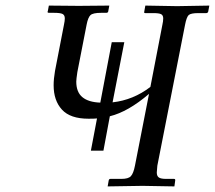

<svg xmlns="http://www.w3.org/2000/svg" viewBox="-20 -666 769 687"><path d="M350.1 -127H305.2L327.1 -242.2Q317.4 -241.2 296.9 -241.2Q231.4 -241.2 201.7 -273.7Q171.9 -306.2 171.9 -360.8Q171.9 -383.8 176.8 -412.1L209 -578.1Q211.9 -591.3 211.9 -600.1Q211.9 -611.8 203.9 -616Q195.8 -620.1 173.8 -620.1H155.8Q149.9 -620.1 149.9 -624L150.9 -625L154.8 -646L262.2 -645L371.1 -646L367.2 -625Q366.2 -620.1 359.9 -620.1H341.8Q312.5 -620.1 303.7 -611.8Q294.9 -603.5 290 -578.1L256.8 -408.2Q252.9 -381.8 252.9 -374Q252.9 -336.4 274.7 -318.4Q296.4 -300.3 338.9 -298.8L379.9 -515.1H424.8L382.8 -299.8Q457 -308.1 518.1 -355L561 -577.1Q564 -590.3 564 -600.1Q564 -611.3 556.6 -615.2Q549.3 -619.1 528.8 -619.1H500Q494.6 -619.1 496.1 -624L500 -646L613.8 -644L729 -646L725.1 -625Q723.6 -619.1 717.8 -619.1H689Q663.6 -619.1 655.3 -612.3Q647.5 -605 642.1 -577.1L543 -73.2Q541 -53.7 541 -48.8Q541 -36.1 548.3 -31Q555.7 -25.9 574.2 -25.9H603Q605.5 -25.9 606.4 -24.2Q607.4 -22.5 606.9 -20L604 1L490.2 -1L365.2 1L369.1 -21Q370.6 -25.9 375 -25.9H414.1Q439.5 -25.9 448.2 -35.6Q457.5 -45.4 462.9 -73.2L513.2 -330.1Q438.5 -266.1 373 -250Z"/></svg>

Font: Linux Libertine G
Style: Italic
Weight: 400
Italic angle: -12°
Designer: Philipp H. Poll
Foundry: Philipp H. Poll
Version: Version 5.1.3